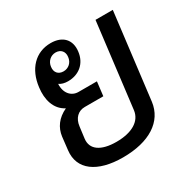

<svg xmlns="http://www.w3.org/2000/svg" viewBox="-147 -759 888 904"><g transform="rotate(-30 297.5 -307.5)"><path d="M270 11C414 11 505 -48 518 -148L575 -615H481L425 -156C418 -100 364 -68 280 -68C196 -68 150 -100 157 -156L165 -218C170 -260 196 -285 232 -285H333L342 -361H242C203 -361 175 -393 178 -442C190 -433 207 -429 225 -429C286 -429 329 -467 336 -526C344 -587 308 -626 243 -626C160 -626 103 -566 92 -472C84 -411 99 -351 152 -324C102 -301 76 -263 70 -218L62 -148C50 -48 131 11 270 11ZM189 -528C192 -556 214 -576 241 -576C269 -576 286 -556 282 -528C279 -499 257 -480 230 -480C202 -480 185 -499 189 -528Z"/></g></svg>

Font: TPK Tissa Web Medium
Style: Italic
Weight: 500
Italic angle: -7°
Designer: Jacques Le Bailly, Suppakit Chalermlarp | Katatrad Co.,Ltd.
Foundry: Jacques Le Bailly, Cadson Demak Co.,Ltd.
Version: Version 5.000;Glyphs 3.1.2 (3151)